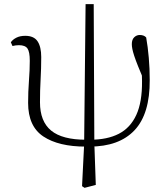

<svg xmlns="http://www.w3.org/2000/svg" viewBox="-20 -690 797 922"><path d="M386 212 374 204 384 4 391 -670H430L433 -2L440 198ZM391 14Q262 14 188.5 -34.5Q115 -83 115 -196Q115 -249 119 -301.5Q123 -354 123 -398Q123 -441 112 -457Q101 -473 71 -473Q63 -473 55 -472Q47 -471 40 -469L32 -487Q41 -500 58.5 -509Q76 -518 101 -518Q143 -518 160.5 -491.5Q178 -465 178 -416Q178 -361 175 -309Q172 -257 172 -199Q172 -107 225.5 -63Q279 -19 393 -19ZM410 14 413 -19Q495 -19 550.5 -47.5Q606 -76 634.5 -138Q663 -200 662 -300Q662 -323 660 -346Q658 -369 655 -400L671 -399L674 -297Q655 -342 643 -372Q631 -402 624.5 -422Q618 -442 615.5 -455Q613 -468 613 -478Q613 -500 624.5 -511Q636 -522 651 -522Q661 -522 669 -519Q677 -516 682 -510Q690 -465 694.5 -412.5Q699 -360 699 -306Q700 -143 626 -64.5Q552 14 410 14Z"/></svg>

Font: Noto Serif JP ExtraLight
Style: Regular
Weight: 200
Designer: Ryoko NISHIZUKA  (kana & ideographs); Frank Grießhammer (Latin, Greek & Cyrillic); Wenlong ZHANG  (bopomofo); Sandoll Co
Foundry: Adobe
Version: Version 2.002-H1;hotconv 1.1.0;makeotfexe 2.6.0